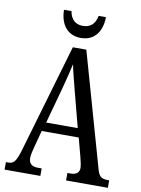

<svg xmlns="http://www.w3.org/2000/svg" viewBox="-97 -971 763 1036"><g transform="rotate(10 284.0 -452.5)"><path d="M283 -771C361 -771 397 -830 398 -905H358C349 -857 321 -837 283 -837C245 -837 217 -857 209 -905H168C169 -830 206 -771 283 -771ZM2 0H198V-41H177C141 -41 127 -59 127 -86C127 -104 134 -129 138 -145L163 -240H366L393 -138C398 -118 404 -93 404 -80C404 -56 389 -41 357 -41H339V0H568V-41H560C527 -41 512 -51 502 -87L324 -714H250L76 -119C57 -55 44 -41 15 -41H2ZM179 -289 234 -490C247 -539 259 -587 267 -624C274 -587 287 -540 302 -480L352 -289Z"/></g></svg>

Font: Noto Serif Armenian ExtraCondensed
Style: Regular
Weight: 400
Width: 2
Designer: Monotype Design Team
Foundry: Monotype Imaging Inc.
Version: Version 2.008